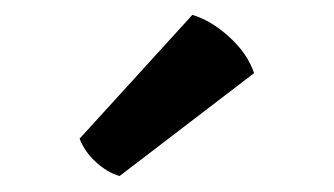

<svg xmlns="http://www.w3.org/2000/svg" viewBox="-20 -770 438 252"><path d="M232.5 -750.5Q257.5 -743 281.2 -721.2Q305 -699.5 313.5 -674L137 -539Q121 -543.5 106 -557.2Q91 -571 84.5 -588Z"/></svg>

Font: Signika Negative SC SemiBold
Style: Regular
Weight: 600
Designer: Anna Giedryś
Foundry: Anna Giedryś
Version: Version 2.000; ttfautohint (v1.8.3) -l 8 -r 50 -G 200 -x 9 -